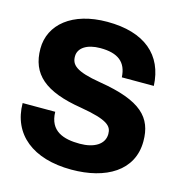

<svg xmlns="http://www.w3.org/2000/svg" viewBox="-109 -829 881 939"><g transform="rotate(15 331.0 -360.0)"><path d="M336 12C510 12 641 -63 641 -213C641 -333 576 -402 362 -437C234 -458 210 -486 210 -528C210 -571 253 -599 320 -599C410 -599 454 -564 458 -488H620C613 -643 509 -732 320 -732C143 -732 37 -643 37 -521C37 -392 116 -323 303 -293C444 -269 466 -243 466 -203C466 -151 416 -121 343 -121C261 -121 189 -143 187 -241H22C23 -84 140 12 336 12Z"/></g></svg>

Font: Aspekta 750
Style: Regular
Weight: 750
Designer: Ivo Dolenc
Version: Version 2.000